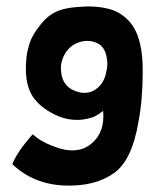

<svg xmlns="http://www.w3.org/2000/svg" viewBox="-20 -560 479 592"><path d="M389 -481Q421 -433 420 -338Q420 -253 407 -185Q387 -65 331 -26Q272 16 176 12Q82 7 19 -53L18 -54Q33 -92 80 -145Q81 -146 82 -145Q105 -124 142 -110Q218 -79 263 -118Q304 -153 298 -218Q284 -207 270 -200Q193 -172 118 -225Q86 -248 73 -277Q58 -310 60 -360Q61 -402 76 -439Q90 -469 118 -499Q140 -521 169 -530Q194 -538 245 -540Q296 -541 333 -527Q367 -512 389 -481ZM227 -275Q259 -269 282 -290Q302 -307 308 -340Q314 -360 308 -388Q302 -415 282 -426Q255 -439 226.5 -430.5Q198 -422 182 -397Q161 -364 171 -324Q181 -285 227 -275Z"/></svg>

Font: Tovari Sans
Style: Bold
Weight: 700
Designer: Verneri Kontto, Denis Ignatov
Foundry: Verneri Kontto
Version: Version 1.10 May 7, 2019